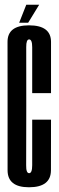

<svg xmlns="http://www.w3.org/2000/svg" viewBox="-20 -787 248 811"><path d="M102.5 4Q195 4 195.2 -67.8Q195.5 -139.5 195.5 -281.5H116Q116 -123 116 -89.2Q116 -55.5 103 -55.5Q90 -55.5 90.5 -89Q91 -122.5 91 -339.5Q91 -556 90.8 -588.2Q90.5 -620.5 103 -620.5Q116 -620.5 116 -587.8Q116 -555 116 -393.5H195.5Q195.5 -540 195.5 -610Q195.5 -680 102.5 -680Q11.5 -680 11.8 -609.8Q12 -539.5 12 -339.5Q12 -140 12 -68Q12 4 102.5 4ZM61 -691H99L145.5 -767H91Z"/></svg>

Font: Anybody UltraCondensed
Style: Regular
Weight: 400
Width: 1
Version: Version 1.113;gftools[0.9.25]